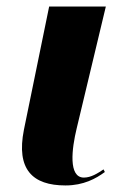

<svg xmlns="http://www.w3.org/2000/svg" viewBox="-20 -556 387 586"><path d="M180 10C235 10 273 -11 300 -31L296 -39C278 -27 258 -14 236 -14C188 -14 199 -102 214 -164L303 -536H130L53 -160C29 -39 79 10 180 10Z"/></svg>

Font: Noto Serif Display SemiCondensed ExtraBold
Style: Italic
Weight: 800
Width: 4
Italic angle: -12°
Designer: Monotype Design Team
Foundry: Monotype Imaging Inc.
Version: Version 2.009